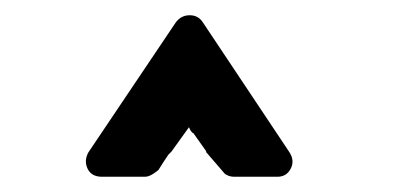

<svg xmlns="http://www.w3.org/2000/svg" viewBox="-20 -691 516 252"><path d="M250 -492H251L234 -516Q231 -517 228 -524L205 -492L201 -488L195 -479L188 -468Q186 -466 180.5 -462.5Q175 -459 170 -459H114Q100 -459 95 -469.5Q90 -480 96 -491L211 -662Q218 -671 229 -671Q240 -671 246 -662L268 -629L360 -491Q367 -480 361.5 -469.5Q356 -459 344 -459H288Q283 -459 279.5 -460.5Q276 -462 275 -463Z"/></svg>

Font: Stadtwerke
Style: Bold
Weight: 700
Designer: Santiago Orozco
Foundry: Typemade
Version: Version 1.003